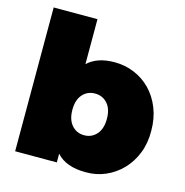

<svg xmlns="http://www.w3.org/2000/svg" viewBox="-110 -844 920 957"><g transform="rotate(15 350.0 -366.0)"><path d="M679 -274Q680 -210 659 -157.5Q638 -105 601.5 -67.5Q565 -30 517 -9.5Q469 11 415 10Q314 10 265 -45V0H50V-742H276V-510Q325 -557 415 -557Q469 -557 517 -537Q565 -517 601 -480Q637 -443 658 -390.5Q679 -338 679 -274ZM450 -274Q450 -325 425 -353Q400 -381 361 -381Q322 -381 297 -353Q272 -325 272 -274Q272 -223 297 -194.5Q322 -166 361 -166Q400 -166 425 -194.5Q450 -223 450 -274Z"/></g></svg>

Font: CMG Sans Black
Style: Regular
Weight: 900
Designer: Julieta Ulanovsky
Foundry: Julieta Ulanovsky
Version: Version 7.200